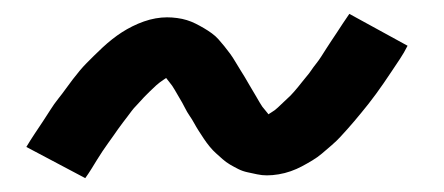

<svg xmlns="http://www.w3.org/2000/svg" viewBox="-20 -438 640 277"><path d="M103 -181 18 -226Q24 -236 30 -245Q36 -254 42 -263Q48 -272 53 -280Q58 -288 64 -295.5Q70 -303 75 -310Q80 -317 85 -323.5Q90 -330 95 -336Q100 -342 105 -347Q110 -352 115.5 -357.5Q121 -363 128 -369.5Q135 -376 142 -381.5Q149 -387 156 -391.5Q163 -396 171 -400Q179 -404 187.5 -407Q196 -410 204.5 -411.5Q213 -413 221 -413Q228 -413 235.5 -412Q243 -411 249.5 -409Q256 -407 262 -404Q268 -401 274 -397.5Q280 -394 285.5 -390Q291 -386 295 -381.5Q299 -377 303.5 -371.5Q308 -366 312 -360.5Q316 -355 319.5 -349Q323 -343 326.5 -337.5Q330 -332 333 -327Q336 -322 340 -315Q344 -308 348 -301.5Q352 -295 355 -289.5Q358 -284 363 -278.5Q368 -273 368 -271H365Q365 -272 371 -275.5Q377 -279 381 -283Q385 -287 390.5 -292Q396 -297 399 -300Q402 -303 404.5 -306Q407 -309 410 -312.5Q413 -316 416 -320Q419 -324 422.5 -328Q426 -332 429 -336.5Q432 -341 436 -346Q440 -351 443.5 -356.5Q447 -362 450.5 -367.5Q454 -373 458 -379Q462 -385 466 -391Q470 -397 474.5 -404Q479 -411 484 -418L568 -372Q563 -362 557 -353Q551 -344 545 -335Q539 -326 533.5 -318Q528 -310 522.5 -302.5Q517 -295 511.5 -288Q506 -281 501 -275Q496 -269 491 -263Q486 -257 481 -251.5Q476 -246 471 -240.5Q466 -235 458.5 -228.5Q451 -222 444.5 -216.5Q438 -211 430.5 -206.5Q423 -202 415.5 -198Q408 -194 399.5 -191Q391 -188 382 -186.5Q373 -185 365 -185Q358 -185 351 -186.5Q344 -188 337 -189.5Q330 -191 324 -194Q318 -197 312 -200.5Q306 -204 301 -208.5Q296 -213 291.5 -217Q287 -221 282.5 -226.5Q278 -232 274 -238Q270 -244 266.5 -249.5Q263 -255 260 -260.5Q257 -266 253.5 -271Q250 -276 246.5 -283Q243 -290 239 -296.5Q235 -303 232 -308.5Q229 -314 224 -320Q219 -326 219 -327H222L216 -323Q210 -319 205.5 -315Q201 -311 196 -306Q191 -301 188 -298Q185 -295 182.5 -292Q180 -289 176.5 -285.5Q173 -282 170 -278Q167 -274 164 -270Q161 -266 157.5 -261.5Q154 -257 150.5 -252Q147 -247 143.5 -242Q140 -237 136 -231.5Q132 -226 128 -220Q124 -214 120 -207.5Q116 -201 112 -194.5Q108 -188 103 -181Z"/></svg>

Font: Iosevka Semibold Extended
Style: Italic
Weight: 600
Width: 7
Italic angle: -9°
Monospace: yes
Designer: Belleve Invis
Foundry: Belleve Invis
Version: Version 32.5.0; ttfautohint (v1.8.4)